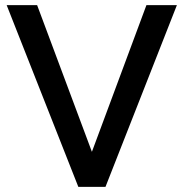

<svg xmlns="http://www.w3.org/2000/svg" viewBox="-20 -730 718 750"><path d="M125 -710 339 -137 552 -710H671L392 0H286L6 -710Z"/></svg>

Font: Raleway-v4020 SemiBold
Style: Regular
Weight: 600
Designer: Matt McInerney, Pablo Impallari, Rodrigo Fuenzalida
Foundry: Matt McInerney, Pablo Impallari, Rodrigo Fuenzalida
Version: Version 4.020;PS 004.020;hotconv 1.0.88;makeotf.lib2.5.64775